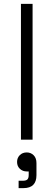

<svg xmlns="http://www.w3.org/2000/svg" viewBox="-20 -720 276 990"><path d="M88 0V-700H148V0ZM76 250V212H97Q114 212 121 205.5Q128 199 128 182V164H118Q97 164 82.5 150.5Q68 137 68 115Q68 94 82 80Q96 66 118 66Q139 66 153.5 80.5Q168 95 168 121V183Q168 250 101 250Z"/></svg>

Font: Space Grotesk Light
Style: Regular
Weight: 300
Designer: Florian Karsten
Foundry: Florian Karsten
Version: Version 2.000